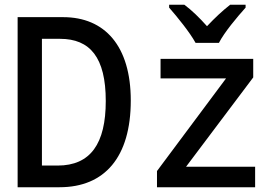

<svg xmlns="http://www.w3.org/2000/svg" viewBox="-20 -786 1167 806"><path d="M801 -606H899C922 -651 976 -715 1011 -754V-766H946C913 -740 884 -713 849 -676C818 -711 784 -744 754 -766H690V-754C725 -714 777 -650 801 -606ZM54 0H230C419 0 529 -126 529 -364C529 -593 420 -714 245 -714H54ZM222 -91H156V-623H232C358 -623 424 -545 424 -362C424 -183 360 -91 222 -91ZM639 0H1051V-86H761L1043 -461V-539H654V-457H929L639 -68Z"/></svg>

Font: Noto Sans Mono SemiCondensed Medium
Style: Regular
Weight: 500
Width: 4
Designer: Monotype Design Team
Foundry: Monotype Imaging Inc.
Version: Version 2.014